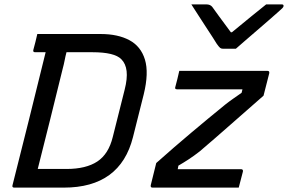

<svg xmlns="http://www.w3.org/2000/svg" viewBox="-20 -855 1312 875"><path d="M1055 -633H995Q988 -633 983 -637Q978 -641 968 -655Q963 -664 949.5 -684.5Q936 -705 918.5 -732Q901 -759 883.5 -786Q866 -813 852 -835H920Q938 -835 947 -824Q955 -812 977 -782.5Q999 -753 1032 -708H1037Q1089 -751 1126 -781Q1163 -811 1193 -835H1264Q1274 -835 1272 -826Q1271 -822 1266.5 -817.5Q1262 -813 1245 -798Q1230 -785 1204 -762Q1178 -739 1148.5 -714Q1119 -689 1094 -667Q1069 -645 1055 -633ZM439 -700Q517 -700 569.5 -672Q622 -644 640.5 -583.5Q659 -523 635 -425L586 -230Q528 0 271 0H45Q34 0 37 -11Q74 -157 112 -309.5Q150 -462 188 -617H140Q129 -617 132 -628Q137 -647 141.5 -664Q146 -681 150 -700ZM152 -85H283Q372 -85 423.5 -119Q475 -153 494 -231L548 -446Q561 -497 557 -531Q553 -565 533 -585Q502 -617 401 -617H283Q278 -598 274.5 -579.5Q271 -561 266 -543Q238 -428 209.5 -314Q181 -200 152 -85ZM797 -532H1199Q1209 -532 1207 -521L1181 -419Q1102 -350 1029.5 -286Q957 -222 890 -165Q863 -144 840 -129Q817 -114 793 -100L790 -84H1078Q1089 -84 1087 -73Q1078 -37 1068 0H675Q665 0 667 -11L692 -112Q774 -185 852.5 -251Q931 -317 1006 -378Q1025 -393 1043 -405.5Q1061 -418 1081 -432L1085 -448H787Q775 -448 779 -459Q784 -477 788.5 -495.5Q793 -514 797 -532Z"/></svg>

Font: Recursive Sn Lnr St
Style: Italic
Weight: 400
Italic angle: -15°
Version: Version 1.079;hotconv 1.0.112;makeotfexe 2.5.65598; ttfautoh